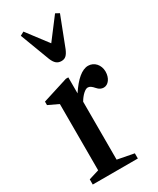

<svg xmlns="http://www.w3.org/2000/svg" viewBox="-215 -914 803 977"><g transform="rotate(-30 186.5 -425.0)"><path d="M199.5 -623.5C222 -623.5 234 -635 247 -665L314 -838.5L292 -850.5L199 -728L106 -850.5L84 -838.5L149.5 -665C161.5 -636 176 -623.5 199.5 -623.5ZM22.5 0H287.5V-30.5L191 -49V-389.5C208 -419 231.5 -440.5 246.5 -440.5C258.5 -440.5 267.5 -434 282 -417.5C292.5 -405 305 -399 318.5 -399C345.5 -399 366.5 -428 366.5 -465.5C366.5 -505 339.5 -535.5 303.5 -535.5C267 -535.5 227.5 -501.5 187.5 -440.5V-534.5H173.5L23 -487V-466.5L82.5 -438.5V-49L22.5 -30.5Z"/></g></svg>

Font: Libre Caslon Condensed SemiBold
Style: Regular
Weight: 600
Designer: Pablo Impallari, Rodrigo Fuenzalida, Katja Schimmel, Ertekin Erdin
Foundry: Pablo Impallari, Rodrigo Fuenzalida
Version: Version 2.000;gftools[0.9.33]